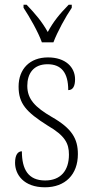

<svg xmlns="http://www.w3.org/2000/svg" viewBox="-20 -786 392 816"><path d="M158 -606H207C224 -651 259 -715 285 -753V-766H272C233 -726 208 -696 183 -650C157 -696 131 -726 93 -766H80V-753C105 -715 142 -651 158 -606ZM171 10C257 10 311 -44 311 -131C311 -196 286 -240 200 -289C130 -330 96 -364 96 -421C96 -473 122 -513 182 -513C240 -513 270 -478 270 -403C290 -403 299 -420 299 -449C299 -500 259 -542 184 -542C107 -542 59 -493 59 -418C59 -346 91 -310 183 -252C257 -209 273 -176 273 -129C273 -60 237 -19 172 -19C100 -19 73 -66 73 -143C56 -143 44 -128 44 -94C44 -45 80 10 171 10Z"/></svg>

Font: Noto Serif Devanagari Condensed ExtraLight
Style: Regular
Weight: 200
Width: 3
Designer: Universal Thirst, Indian Type Foundry and the Monotype Design Team
Foundry: Monotype Imaging Inc.
Version: Version 2.004